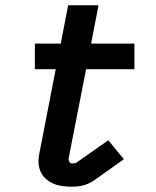

<svg xmlns="http://www.w3.org/2000/svg" viewBox="-20 -695 590 727"><path d="M253 12Q234 12 216 9.5Q198 7 182.5 0.5Q167 -6 154 -17.5Q141 -29 134 -44.5Q127 -60 126 -78Q125 -96 129 -114L191 -433H112V-530H210L238 -675H353L325 -530H489V-433H306L240 -96Q239 -89 242.5 -82.5Q246 -76 253 -76Q258 -76 263 -77Q268 -78 272 -81L390 -164L449 -92L332 -9Q322 -3 312.5 1Q303 5 293 7.5Q283 10 272.5 11Q262 12 253 12Z"/></svg>

Font: Lode
Style: Bold Italic
Weight: 700
Italic angle: -11°
Monospace: yes
Designer: Belleve Invis
Foundry: Belleve Invis
Version: Version 29.2.0; ttfautohint (v1.8.3)